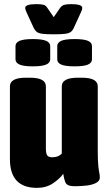

<svg xmlns="http://www.w3.org/2000/svg" viewBox="-20 -900 523 929"><path d="M159 9Q28 9 28 -130V-482Q28 -524 105 -524H125Q202 -524 202 -482V-181Q202 -159 208 -149Q214 -139 233 -139Q263 -139 279 -157V-482Q279 -524 356 -524H376Q453 -524 453 -482V-172Q453 -123 455.5 -99Q458 -75 460.5 -63.5Q463 -52 463 -41Q463 -24 444 -14.5Q425 -5 397.5 -2Q370 1 344 1Q321 1 310 -4Q299 -9 294.5 -22Q290 -35 286 -59Q268 -34 235.5 -12.5Q203 9 159 9ZM341 -579Q296 -579 276.5 -587.5Q257 -596 257 -613V-677Q257 -694 276.5 -702.5Q296 -711 341 -711Q386 -711 405.5 -702.5Q425 -694 425 -677V-613Q425 -596 405.5 -587.5Q386 -579 341 -579ZM139 -579Q95 -579 75 -587.5Q55 -596 55 -613V-677Q55 -694 75 -702.5Q95 -711 139 -711Q183 -711 203 -702.5Q223 -694 223 -677V-613Q223 -596 203 -587.5Q183 -579 139 -579ZM324 -880Q378 -880 378 -862Q378 -853 370 -837L337 -765Q332 -753 323 -746Q314 -739 295.5 -736.5Q277 -734 240 -734Q204 -734 185 -736.5Q166 -739 157.5 -746Q149 -753 143 -765L110 -837Q102 -853 102 -862Q102 -880 156 -880Q178 -880 190 -877Q202 -874 209 -862L240 -817L271 -862Q279 -873 290.5 -876.5Q302 -880 324 -880Z"/></svg>

Font: Asap Condensed Black
Style: Regular
Weight: 900
Width: 3
Designer: Pablo Cosgaya
Foundry: Omnibus-Type
Version: Version 3.001; ttfautohint (v1.8.4.7-5d5b)